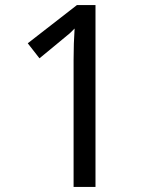

<svg xmlns="http://www.w3.org/2000/svg" viewBox="-20 -734 612 754"><path d="M269 0V-499Q269 -532 270 -563Q271 -594 273 -622Q266 -615 259 -608Q252 -601 244 -595Q219 -574 191.5 -551.5Q164 -529 135 -505L89 -564L282 -714H355V0Z"/></svg>

Font: Noto Naskh Arabic
Style: Regular
Weight: 400
Designer: Monotype Design Team, David Williams, Mohamad Dakak and Nizar Qandah
Foundry: Monotype Imaging Inc.
Version: Version 2.013